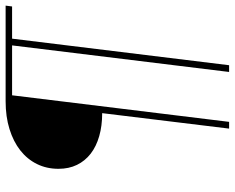

<svg xmlns="http://www.w3.org/2000/svg" viewBox="-96 -647 835 683"><g transform="rotate(-90 321.5 -305.5)"><path d="M643 -703 640 -680H525.5L431 92H407L501.5 -680H324L229.5 92H205.5L260.5 -359.5Q215.5 -359.5 178.8 -370Q142 -380.5 116.2 -400.5Q90.5 -420.5 76.5 -449.2Q62.5 -478 62.5 -515Q62.5 -557 79.5 -591.5Q96.5 -626 128 -650.8Q159.5 -675.5 203.8 -689.2Q248 -703 303 -703Z"/></g></svg>

Font: Lato Thin
Style: Italic
Weight: 200
Italic angle: -7°
Designer: Lukasz Dziedzic
Foundry: tyPoland Lukasz Dziedzic
Version: Version 2.007; 2014-02-27